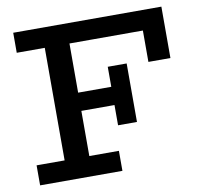

<svg xmlns="http://www.w3.org/2000/svg" viewBox="-77 -768 892 850"><g transform="rotate(-10 369.0 -343.0)"><path d="M603 -455V-596H36V-686H702V-455ZM36 0V-90H406V0ZM162 -50V-634H273V-50ZM209 -293V-375H469V-293ZM422 -202V-465H507V-202Z"/></g></svg>

Font: BioRhyme Medium
Style: Regular
Weight: 500
Designer: Aoife Mooney
Foundry: Aoife Mooney Type
Version: Version 1.600;gftools[0.9.33]